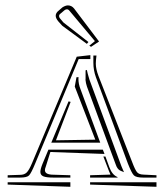

<svg xmlns="http://www.w3.org/2000/svg" viewBox="-20 -742 617 722"><path d="M568.4 -56.6V-39.6L318.8 -47.9V-56.6ZM244.6 -56.6V-39.6L8.8 -47.9V-56.6ZM237.8 -360.8 245.6 -358.9 190.4 -214.4 338.4 -216.8 261.2 -416.5 267.6 -451.7H275.4V-450.2Q274.9 -449.2 274.9 -445.8Q274.9 -426.3 282.7 -406.7L356.9 -205.6H172.9ZM368.7 -153.3H376.5L391.1 -113.3Q401.9 -84 421.9 -76.2V-74.2H318.8V-83L395.5 -85.4L389.6 -99.1ZM373 -163.1 169.4 -170.4 151.9 -114.7Q148.9 -107.4 148.9 -102.1Q148.9 -85 181.6 -85L244.6 -83V-74.2H181.6Q154.3 -74.2 143.1 -78.9Q131.8 -83.5 131.8 -95.7Q131.8 -106 140.1 -126.5L162.1 -179.2H366.7ZM319.8 -534.7V-520H275.9L112.3 -127Q97.2 -90.3 89.1 -82.3Q81.1 -74.2 55.2 -74.2H8.8V-83L55.2 -84.5Q71.3 -84.5 80.3 -93.3Q89.4 -102.1 100.6 -128.9L268.6 -528.8ZM331.1 -533.2H342.8Q340.3 -513.7 340.3 -502.9Q340.3 -482.9 350.1 -457L477.1 -132.3Q488.3 -102.5 495.6 -94.2Q502.9 -85.9 519.5 -85.4L568.4 -83V-74.2H518.6Q492.2 -74.2 483.6 -82.5Q475.1 -90.8 460.9 -127L340.8 -451.2Q331.1 -478 331.1 -505.9V-514.6ZM301.8 -477.5 306.6 -479Q308.6 -467.8 316.4 -442.4L436.5 -117.2Q438.5 -111.8 441.9 -104.5Q445.3 -97.2 446.3 -94.7Q444.8 -95.2 440.7 -96.9Q436.5 -98.6 435.1 -99.1Q433.6 -99.6 430.7 -101.3Q427.7 -103 426.3 -104.5Q424.8 -106 422.6 -108.6Q420.4 -111.3 418.7 -114.7Q417 -118.2 415.5 -122.6L394.5 -179.2L307.1 -416Q302.7 -428.7 301.3 -442.9L301.8 -443.4ZM312.5 -584 306.6 -577.1 214.4 -645 199.7 -661.1Q189.5 -673.3 189.5 -682.6Q189.5 -693.4 200.7 -702.1L214.8 -714.4Q226.6 -721.7 235.4 -721.7Q249 -721.7 258.3 -710.4L352.5 -585.9L322.3 -565.9L315.9 -570.3L336.9 -587.4L240.7 -702.1Q236.8 -707 231.4 -707Q227.1 -707 222.7 -703.6L207 -690.4Q202.1 -687 202.1 -681.2Q202.1 -677.2 205.6 -672.9L218.3 -657.7Z"/></svg>

Font: FoglihtenNo03
Style: Regular
Weight: 500
Version: Version 0.59